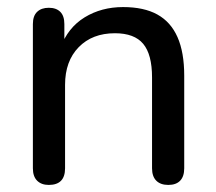

<svg xmlns="http://www.w3.org/2000/svg" viewBox="-20 -516 612 543"><path d="M118 7Q97 7 85 -5Q73 -17 73 -40V-448Q73 -471 85 -482.5Q97 -494 118 -494Q139 -494 150.5 -482.5Q162 -471 162 -448V-366L151 -381Q172 -438 219.5 -467Q267 -496 328 -496Q387 -496 425 -475Q463 -454 482 -411Q501 -368 501 -302V-40Q501 -17 489.5 -5Q478 7 456 7Q434 7 422 -5Q410 -17 410 -40V-297Q410 -362 385 -392Q360 -422 305 -422Q241 -422 202.5 -382.5Q164 -343 164 -276V-40Q164 7 118 7Z"/></svg>

Font: Nunito ExtraLight Medium
Style: Regular
Weight: 500
Version: Version 3.602